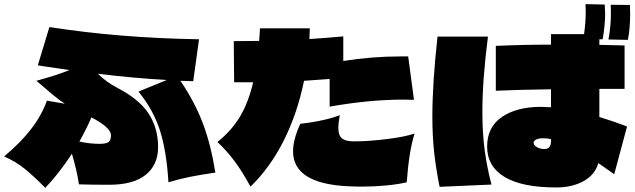

<svg xmlns="http://www.w3.org/2000/svg" viewBox="-49 -901 3072 929"><path d="M621 -458 758 -514Q597 -523 425 -544Q464 -505 515 -478Q624 -422 670 -351.5Q716 -281 716 -189Q716 -104 656.5 -55.5Q597 -7 479 -7Q390 -7 333 -9Q323 -76 299 -157Q236 -61 170 8Q115 -48 71.5 -83.5Q28 -119 -29 -144Q51 -211 101.5 -276.5Q152 -342 178 -414L265 -399Q234 -419 203.5 -445Q173 -471 165 -478L127 -510Q232 -539 287 -562L158 -581Q150 -583 134 -585L190 -770Q531 -717 914 -711L886 -508L824 -510Q894 -407 933 -303Q972 -199 993 -66Q918 -55 868.5 -45Q819 -35 766 -19Q757 -168 725.5 -268Q694 -368 621 -458ZM393 -333Q373 -284 335 -216Q387 -205 432 -205Q464 -205 476 -213.5Q488 -222 488 -247Q488 -265 464 -287Q440 -309 393 -333Z M1546 -519 1422 -510Q1390 -353 1324.5 -222Q1259 -91 1163 2Q1121 -75 1083 -125Q1045 -175 1003 -214Q1071 -268 1112 -336.5Q1153 -405 1176 -503H1084L1082 -702L1205 -703L1209 -764H1450Q1450 -746 1448 -712Q1550 -719 1612 -725V-606Q1750 -628 1890 -628H1926L1954 -418Q1937 -419 1902 -419Q1738 -419 1546 -385ZM1957 -255Q1930 -171 1919 -19Q1877 -9 1819 -3.5Q1761 2 1701 2Q1674 2 1630 0Q1369 -14 1369 -169Q1369 -226 1404 -302Q1466 -309 1516.5 -320.5Q1567 -332 1595 -344Q1588 -302 1588 -285Q1588 -245 1606 -231Q1624 -217 1663 -217Q1734 -217 1822.5 -228Q1911 -239 1957 -255Z M2851 -335Q2923 -313 2985 -289L2923 -58L2846 -112Q2830 -55 2774.5 -24.5Q2719 6 2643 6Q2476 6 2392 -45Q2308 -96 2308 -192Q2308 -286 2379.5 -335Q2451 -384 2568 -384Q2581 -384 2617 -382V-469Q2464 -467 2350 -462V-679Q2480 -685 2617 -685V-736H2777Q2785 -792 2785 -842Q2785 -868 2784 -881L2877 -879Q2879 -849 2879 -834Q2879 -780 2867 -711H2851V-684L2973 -681V-471H2851ZM2999 -877Q3000 -863 3000 -834Q3000 -764 2989 -708L2895 -710Q2907 -773 2907 -840Q2907 -865 2906 -878ZM2312 -724Q2285 -515 2285 -360Q2285 -255 2296.5 -171.5Q2308 -88 2329 -8L2078 3Q2061 -82 2052 -161Q2043 -240 2043 -338Q2043 -499 2068 -724ZM2617 -228Q2600 -232 2578 -232Q2556 -232 2544.5 -225.5Q2533 -219 2533 -210Q2533 -199 2548 -189.5Q2563 -180 2586 -180Q2617 -180 2617 -218Z"/></svg>

Font: Mantou Sans
Style: Regular
Weight: 400
Designer: Mant0u / artakana
Foundry: Mant0u / artakana
Version: Version 1.001;October 22, 2023;FontCreator 14.0.0.2901 64-bi